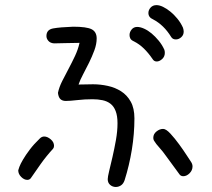

<svg xmlns="http://www.w3.org/2000/svg" viewBox="-20 -621 845 765"><path d="M195.3 -448.2Q180.7 -449.2 172.9 -458Q165 -466.8 165 -477.5Q165 -502.9 191.9 -507.8Q218.8 -512.7 271.5 -514.6Q325.2 -514.6 345.2 -504.4Q365.2 -494.1 365.2 -467.8Q365.2 -445.3 356 -420.4Q346.7 -395.5 335 -371.6Q323.2 -347.7 311 -324.7Q298.8 -301.8 293 -284.2Q308.6 -284.2 322.8 -284.7Q336.9 -285.2 350.6 -285.2Q379.9 -285.2 409.2 -278.8Q438.5 -272.5 462.4 -257.3Q486.3 -242.2 501 -215.8Q515.6 -189.5 515.6 -149.4Q515.6 -87.9 505.4 -24.9Q495.1 38.1 476.6 96.7Q471.7 111.3 461.9 117.7Q452.1 124 441.4 124Q428.7 124 418.9 115.7Q409.2 107.4 409.2 92.8Q409.2 84 415 60.1Q420.9 36.1 428.2 4.4Q435.5 -27.3 441.9 -63Q448.2 -98.6 448.2 -129.9Q448.2 -159.2 440.9 -178.2Q433.6 -197.3 420.4 -207.5Q407.2 -217.8 388.7 -221.7Q370.1 -225.6 348.6 -225.6Q317.4 -225.6 288.1 -222.2Q258.8 -218.8 242.2 -218.8Q228.5 -218.8 220.7 -226.1Q212.9 -233.4 210.9 -251Q215.8 -274.4 228 -298.3Q240.2 -322.3 253.4 -347.2Q266.6 -372.1 278.8 -397.9Q291 -423.8 296.9 -450.2Q266.6 -449.2 240.7 -449.2Q214.8 -449.2 195.3 -448.2ZM513.7 -456.1Q502.9 -460.9 499.5 -467.3Q496.1 -473.6 496.1 -481.4Q496.1 -493.2 504.4 -503.4Q512.7 -513.7 526.4 -513.7Q539.1 -513.7 554.2 -506.8Q569.3 -500 584 -487.8Q598.6 -475.6 612.3 -459Q626 -442.4 634.8 -422.9Q636.7 -418 636.7 -410.2Q636.7 -395.5 626 -385.7Q615.2 -376 604.5 -376Q593.8 -376 587.9 -385.7Q571.3 -410.2 553.2 -427.7Q535.2 -445.3 513.7 -456.1ZM589.8 -543.9Q571.3 -551.8 571.3 -569.3Q571.3 -581.1 580.1 -590.8Q588.9 -600.6 603.5 -600.6Q615.2 -600.6 629.4 -593.8Q643.6 -586.9 658.2 -575.2Q672.9 -563.5 686.5 -546.9Q700.2 -530.3 709 -510.7Q711.9 -502 711.9 -495.1Q711.9 -481.4 702.1 -472.7Q692.4 -463.9 680.7 -463.9Q668 -463.9 662.1 -473.6Q632.8 -521.5 589.8 -543.9ZM595.7 -57.6Q590.8 -63.5 590.8 -72.3Q590.8 -86.9 603.5 -97.2Q616.2 -107.4 629.9 -107.4Q641.6 -107.4 659.2 -88.4Q676.8 -69.3 693.8 -45.9Q710.9 -22.5 724.1 -2Q737.3 18.6 740.2 22.5Q747.1 32.2 747.1 42Q747.1 57.6 735.4 69.3Q723.6 81.1 710 81.1Q699.2 81.1 693.4 71.3L642.6 2Q628.9 -17.6 614.7 -33.2Q600.6 -48.8 595.7 -57.6ZM191.4 -28.3Q178.7 -14.6 166 1Q153.3 16.6 141.6 33.2L105.5 85Q99.6 95.7 88.9 95.7Q76.2 95.7 64.5 84Q52.7 72.3 52.7 57.6Q52.7 55.7 57.1 43.9Q61.5 32.2 71.8 14.6Q82 -2.9 98.6 -24.9Q115.2 -46.9 138.7 -69.3Q146.5 -77.1 156.2 -77.1Q168.9 -77.1 182.1 -65.9Q195.3 -54.7 195.3 -40Q195.3 -33.2 191.4 -28.3Z"/></svg>

Font: Hi Melody
Style: Regular
Weight: 400
Designer: YoonDesign Inc.
Foundry: YoonDesign Inc.
Version: Version 3.00